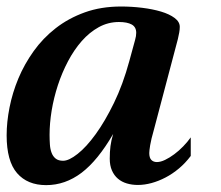

<svg xmlns="http://www.w3.org/2000/svg" viewBox="-24 -549 669 581"><path d="M167 -62.5Q184.6 -62.5 210.9 -83.3Q237.3 -104 265.6 -143.1Q293.9 -182.1 321 -237.8Q348.1 -293.5 367.2 -363.8L384.8 -428.2Q388.2 -439.9 388.2 -449.7Q388.2 -467.3 374.5 -474.9Q360.8 -482.4 335.9 -482.4Q303.2 -482.4 274.9 -466.8Q246.6 -451.2 223.4 -424.8Q200.2 -398.4 181.9 -363.8Q163.6 -329.1 151.1 -291Q138.7 -252.9 132.3 -214.4Q126 -175.8 126 -141.1Q126 -126 127 -111.8Q127.9 -97.7 132.1 -86.7Q136.2 -75.7 144.5 -69.1Q152.8 -62.5 167 -62.5ZM-3.9 -139.6Q-3.9 -179.7 4.9 -224.1Q13.7 -268.6 31.7 -311.8Q49.8 -355 77.9 -394.3Q106 -433.6 144.5 -463.6Q183.1 -493.7 232.4 -511.5Q281.7 -529.3 342.3 -529.3Q374.5 -529.3 406.2 -525.4Q438 -521.5 463.4 -513.9Q488.8 -506.3 504.4 -494.6Q520 -482.9 520 -467.8Q520 -459.5 518.3 -450.2Q516.6 -440.9 514.2 -430.7L441.9 -157.2Q433.1 -126.5 430.4 -109.6Q427.7 -92.8 427.7 -85.9Q427.7 -71.3 434.1 -64.9Q440.4 -58.6 450.7 -58.6Q461.9 -58.6 475.6 -65.2Q489.3 -71.8 503.4 -82.3Q517.6 -92.8 530.5 -106.2Q543.5 -119.6 553.2 -133.3V-77.1Q537.1 -55.7 517.6 -39.3Q498 -22.9 477.1 -12Q456.1 -1 434.6 4.9Q413.1 10.7 393.1 10.7Q375.5 10.7 359.9 6.1Q344.2 1.5 332.8 -8.3Q321.3 -18.1 314.7 -33.2Q308.1 -48.3 308.1 -68.8Q308.1 -89.8 310.3 -106.9Q312.5 -124 318.4 -143.6Q272 -63.5 222.7 -26.1Q173.3 11.2 115.7 11.2Q59.1 11.2 27.6 -25.1Q-3.9 -61.5 -3.9 -139.6Z"/></svg>

Font: Arian AMU Serif
Style: Bold Italic
Weight: 700
Italic angle: -15°
Designer: Ruben Hakobyan (Tarumian)
Foundry: Ruben Hakobyan (Tarumian)
Version: Version 1.002